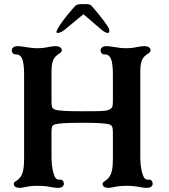

<svg xmlns="http://www.w3.org/2000/svg" viewBox="-20 -902 821 932"><path d="M47 -10Q47 -15 50.5 -18Q54 -21 62.5 -26.5Q71 -32 77 -40Q88 -53 92.5 -75Q97 -97 97 -130V-538Q97 -596 87 -618Q77 -639 57 -638H55Q47 -638 42 -644Q37 -650 37 -658Q37 -666 44.5 -672Q52 -678 67 -678Q78 -678 102 -674Q134 -668 162 -668Q190 -668 216 -674Q236 -678 250 -678Q264 -678 272 -672.5Q280 -667 280 -658Q280 -653 276.5 -649Q273 -645 265 -640Q257 -635 250 -628Q230 -608 230 -558V-407Q230 -389 233.5 -381Q237 -373 250 -369Q272 -362 379 -362Q446 -362 471 -363Q496 -364 508 -369Q520 -374 524 -381.5Q528 -389 528 -407V-538Q528 -596 518 -618Q508 -639 488 -638H486Q478 -638 473 -644Q468 -650 468 -658Q468 -666 475.5 -672Q483 -678 498 -678Q509 -678 533 -674Q565 -668 593 -668Q621 -668 647 -674Q667 -678 681 -678Q695 -678 703 -672.5Q711 -667 711 -658Q711 -653 707.5 -649Q704 -645 696 -640Q688 -635 681 -628Q661 -608 661 -558V-140Q661 -95 671 -60Q676 -43 682.5 -36Q689 -29 701 -30H703Q712 -30 716.5 -24.5Q721 -19 721 -10Q721 -1 713.5 4.5Q706 10 691 10Q680 10 658 6Q630 0 593 0Q568 0 552 2.5Q536 5 533 6Q515 10 508 10Q478 10 478 -10Q478 -15 481.5 -18Q485 -21 493.5 -26.5Q502 -32 508 -40Q519 -53 523.5 -75Q528 -97 528 -130V-261Q528 -281 523.5 -288.5Q519 -296 508 -299Q483 -306 379 -306Q275 -306 250 -299Q238 -296 234 -289Q230 -282 230 -261V-140Q230 -95 240 -60Q245 -43 251.5 -36Q258 -29 270 -30H272Q281 -30 285.5 -24.5Q290 -19 290 -10Q290 -1 282.5 4.5Q275 10 260 10Q249 10 227 6Q199 0 162 0Q137 0 121 2.5Q105 5 102 6Q84 10 77 10Q47 10 47 -10ZM254 -747Q254 -751 259 -761Q280 -800 342 -870Q352 -882 372 -882H398Q420 -882 426 -872Q462 -831 484 -801Q506 -771 510 -760Q511 -757 511 -753Q511 -742 503 -742Q491 -742 469 -761L385 -833L298 -761Q276 -742 260 -742Q254 -742 254 -747Z"/></svg>

Font: Raigarh Medium
Style: Regular
Weight: 500
Designer: jaikishan Patel
Foundry: MagicType
Version: Version 1.000